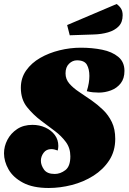

<svg xmlns="http://www.w3.org/2000/svg" viewBox="-25 -918 644 958"><path d="M218 20Q139 20 89.5 -6.5Q40 -33 17.5 -73Q-5 -113 -5 -153Q-5 -188 12 -220.5Q29 -253 60.5 -274Q92 -295 137 -295Q172 -295 201.5 -281.5Q231 -268 248.5 -244.5Q266 -221 266 -190Q266 -179 263 -167Q255 -170 247 -172Q239 -174 231 -174Q206 -174 192.5 -155.5Q179 -137 179 -116Q179 -94 194.5 -72Q210 -50 248 -50Q276 -50 301 -69Q326 -88 326 -138Q326 -179 304 -209Q282 -239 249 -264Q216 -289 181 -315Q141 -345 110 -383.5Q79 -422 79 -480Q79 -529 105.5 -566.5Q132 -604 175.5 -629Q219 -654 272 -667Q325 -680 378 -680Q435 -680 484.5 -670Q534 -660 565 -634.5Q596 -609 596 -564Q596 -526 577 -502Q558 -478 528.5 -467Q499 -456 468 -456Q454 -456 438.5 -457.5Q423 -459 408 -463Q415 -485 418 -504Q421 -523 421 -539Q421 -573 408.5 -595Q396 -617 359 -617Q337 -617 319.5 -600Q302 -583 302 -552Q302 -523 321 -501Q340 -479 369.5 -459.5Q399 -440 432 -417Q462 -396 489 -370Q516 -344 533 -309Q550 -274 550 -225Q550 -164 520 -118Q490 -72 441 -41Q392 -10 333.5 5Q275 20 218 20ZM323 -742 310 -793 557 -898Q571 -888 579 -875Q587 -862 587 -842Q587 -807 567 -786.5Q547 -766 514 -756.5Q481 -747 443 -746Z"/></svg>

Font: Sansita Swashed Black
Style: Regular
Weight: 900
Designer: Pablo Cosgaya
Foundry: Omnibus-Type
Version: Version 1.003; ttfautohint (v1.8.3)